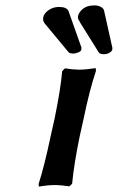

<svg xmlns="http://www.w3.org/2000/svg" viewBox="-20 -690 439 716"><path d="M168.9 -182.1 184.1 -250Q206.5 -360.4 211.9 -424.8L222.2 -435.1Q253.9 -430.2 274.9 -430.2Q299.8 -430.2 336.9 -436L337.9 -425.8Q313.5 -353 292 -248L276.9 -180.2Q255.9 -78.6 249 -4.9L238.8 4.9Q205.6 0 186 0Q159.2 0 125 5.9L124 -3.9Q145.5 -70.8 168.9 -182.1ZM200.2 -664.1Q229.5 -664.1 235.8 -647.9Q276.4 -532.7 284.2 -511.2L282.2 -504.9L284.2 -505.9Q282.2 -498.5 271.5 -494.4Q260.7 -490.2 253.9 -490.2Q240.7 -490.2 235.8 -495.1L147.9 -601.1Q138.7 -611.3 141.1 -625Q144 -640.1 161.1 -652.1Q178.2 -664.1 200.2 -664.1ZM332 -669.9Q346.2 -669.9 356.4 -664.1Q366.7 -658.2 368.2 -649.9L398.9 -512.2V-505.9Q398.4 -502.9 395.8 -499.3Q393.1 -495.6 385.5 -491.7Q377.9 -487.8 368.2 -487.8Q352.5 -487.8 349.1 -494.1V-493.2Q338.9 -509.8 276.9 -608.9H277.8Q269 -619.1 271 -629.9Q273.9 -644.5 289.3 -657.2Q304.7 -669.9 332 -669.9Z"/></svg>

Font: Linear Smooth
Style: Bold Italic
Weight: 700
Designer: Philipp H. Poll, Flanker
Foundry: Philipp H. Poll, reworked by Flanker
Version: Version 1.061 | FøM Fix